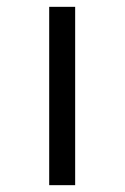

<svg xmlns="http://www.w3.org/2000/svg" viewBox="-20 -542 365 562"><path d="M124 0V-522H200V0Z"/></svg>

Font: Lexend Exa Light
Style: Regular
Weight: 300
Designer: Bonnie Shaver-Troup, Thomas Jockin
Foundry: Lexend
Version: Version 1.007